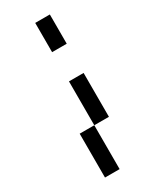

<svg xmlns="http://www.w3.org/2000/svg" viewBox="-199 -899 706 875"><g transform="rotate(-30 154.0 -461.5)"><path d="M230.8 -846.2V-692.3H153.8V-846.2ZM230.8 -538.5V-307.7H153.8V-538.5ZM153.8 -307.7V-76.9H76.9V-307.7Z"/></g></svg>

Font: Mintsoda - Lime Green 13x16
Style: Regular
Weight: 400
Designer: Mintsoda-15
Version: Version 1.0